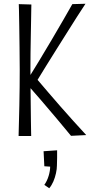

<svg xmlns="http://www.w3.org/2000/svg" viewBox="-20 -724 488 1022"><path d="M358 -1Q322 -45 281.5 -93Q241 -141 199 -190Q157 -239 117 -284Q152 -340 187.5 -399Q223 -458 256.5 -514.5Q290 -571 317.5 -619Q345 -667 365 -702L435 -704Q415 -674 389.5 -634Q364 -594 335.5 -548.5Q307 -503 278.5 -458Q250 -413 224.5 -371.5Q199 -330 180 -299Q207 -267 238 -231Q269 -195 302.5 -156.5Q336 -118 370.5 -80Q405 -42 439 -5ZM79 0Q79 0 79.5 -22Q80 -44 81 -81Q82 -118 83 -164Q84 -210 84.5 -259.5Q85 -309 85 -355Q85 -412 84 -472.5Q83 -533 82.5 -585Q82 -637 81 -669.5Q80 -702 80 -702L147 -700Q147 -700 146.5 -677.5Q146 -655 145.5 -617.5Q145 -580 144 -534.5Q143 -489 142.5 -442.5Q142 -396 142 -355Q142 -314 142.5 -266.5Q143 -219 143.5 -172Q144 -125 144.5 -86Q145 -47 145.5 -23.5Q146 0 146 0ZM242 278 216 260Q231 239 239 212Q247 185 247 163L216 161L212 81L284 76Q284 96 284 116.5Q284 137 283 157Q283 175 278 198Q273 221 264 242Q255 263 242 278Z"/></svg>

Font: Truculenta Light
Style: Regular
Weight: 300
Version: Version 1.002